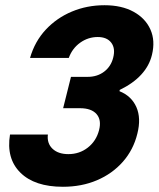

<svg xmlns="http://www.w3.org/2000/svg" viewBox="-20 -705 607 735"><path d="M220.8 10Q112.5 10 57.9 -44.2Q3.3 -98.3 18.3 -190H163.3Q159.2 -156.7 180.8 -135.8Q202.5 -115 241.7 -115Q284.2 -115 316.2 -140Q348.3 -165 359.2 -206.7Q369.2 -245.8 349.6 -268.3Q330 -290.8 285.8 -290.8H221.7L251.7 -410.8H315.8Q352.5 -410.8 378.8 -430.8Q405 -450.8 413.3 -484.2Q422.5 -520 405.8 -541.7Q389.2 -563.3 354.2 -563.3Q317.5 -563.3 287.1 -541.7Q256.7 -520 243.3 -483.3H95Q113.3 -546.7 155.4 -591.7Q197.5 -636.7 255.4 -660.8Q313.3 -685 380 -685Q445.8 -685 491.3 -660Q536.7 -635 555.8 -592.1Q575 -549.2 561.7 -495Q551.7 -453.3 520.8 -419.6Q490 -385.8 438.3 -360.8L437.5 -355.8Q483.3 -337.5 502.1 -295Q520.8 -252.5 505.8 -193.3Q490.8 -131.7 450.4 -85.8Q410 -40 351.2 -15Q292.5 10 220.8 10Z"/></svg>

Font: Funnel Sans Light ExtraBold
Style: Italic
Weight: 800
Italic angle: -14.036°
Version: Version 1.000